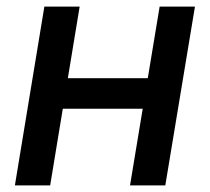

<svg xmlns="http://www.w3.org/2000/svg" viewBox="-20 -559 633 579"><path d="M452.1 -323.2 437 -231H142.1L157.2 -323.2ZM220.2 -539.1 131.3 0H24.9L113.8 -539.1ZM567.9 -539.1 478.5 0H372.1L461.4 -539.1Z"/></svg>

Font: Inter 18pt Medium
Style: Italic
Weight: 500
Italic angle: -9.3988°
Designer: Rasmus Andersson
Foundry: rsms
Version: Version 4.001;git-66647c0bb